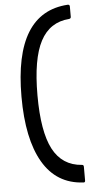

<svg xmlns="http://www.w3.org/2000/svg" viewBox="-65 -848 557 1089"><g transform="rotate(-5 213.5 -304.0)"><path d="M57 -313Q57 -791 364 -810Q375 -810 375 -799V-740Q375 -731 365 -729Q254 -721 201 -620.5Q148 -520 148 -313Q148 -106 200.5 -6Q253 94 365 102Q375 102 375 114V192Q375 198 372 200.5Q369 203 364 202Q212 194 134.5 61Q57 -72 57 -313Z"/></g></svg>

Font: LINE Seed JP_TTF Regular
Style: Regular
Weight: 400
Designer: LINE & Fontrix & Fontworks
Version: Version 1.002